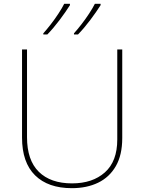

<svg xmlns="http://www.w3.org/2000/svg" viewBox="-20 -972 752 1002"><path d="M618 -252Q618 -163 584.5 -105Q551 -47 492 -18.5Q433 10 355 10Q231 10 163 -57Q95 -124 95 -254V-714H121V-256Q121 -136 182.5 -75.5Q244 -15 356 -15Q463 -15 527.5 -72.5Q592 -130 592 -244V-714H618ZM505 -952V-945Q483 -910 451 -867.5Q419 -825 387 -792H366V-798Q384 -818 405 -845Q426 -872 445 -901Q464 -930 475 -952ZM345 -952V-945Q323 -910 291 -867.5Q259 -825 227 -792H206V-798Q224 -818 245 -845Q266 -872 285 -901Q304 -930 315 -952Z"/></svg>

Font: Noto Sans Cherokee Thin
Style: Regular
Weight: 100
Designer: Monotype Design Team
Foundry: Monotype Imaging Inc.
Version: Version 2.001; ttfautohint (v1.8.4.7-5d5b)